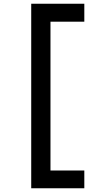

<svg xmlns="http://www.w3.org/2000/svg" viewBox="-20 -858 471 1027"><path d="M147 -838H250V149H147ZM176 -838H431V-742H176ZM176 54H431V149H176Z"/></svg>

Font: BioRhyme SemiExpanded Medium
Style: Regular
Weight: 500
Width: 6
Designer: Aoife Mooney
Foundry: Aoife Mooney Type
Version: Version 1.600;gftools[0.9.33]